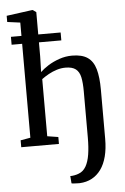

<svg xmlns="http://www.w3.org/2000/svg" viewBox="-67 -868 758 1162"><g transform="rotate(-5 312.0 -287.0)"><path d="M369.5 247.5Q364.5 247.5 353.8 247.2Q343 247 332.8 246.2Q322.5 245.5 319.5 244L316 199.5Q323.5 200.5 340.5 197.5Q357.5 194.5 368.5 189.5Q395.5 179.5 411.8 151.5Q428 123.5 435 79.8Q442 36 442 -22.5V-304.5Q442 -356 434.8 -389.8Q427.5 -423.5 406.2 -440Q385 -456.5 344 -456.5Q317 -456.5 290.8 -448.2Q264.5 -440 241 -427Q217.5 -414 198 -399.5V-52.5L264.5 -42V0H35.5V-42L95.5 -52.5V-752L17 -762.5V-800L172 -821H177.5L197.5 -806.5V-537L195 -442.5Q213 -460.5 243.2 -479.8Q273.5 -499 311.5 -512.2Q349.5 -525.5 390 -525.5Q450 -525.5 484 -502.2Q518 -479 532 -430.2Q546 -381.5 546 -305V-6.5Q546 53.5 534 100Q522 146.5 498.8 178.8Q475.5 211 443 228.2Q410.5 245.5 369.5 247.5ZM31.5 -623V-671H333.5V-623Z"/></g></svg>

Font: Merriweather 48pt
Style: Regular
Weight: 400
Version: Version 2.100